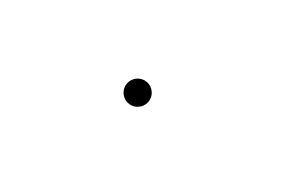

<svg xmlns="http://www.w3.org/2000/svg" viewBox="-1 -541 627 421"><g transform="rotate(30 312.5 -331.0)"><path d="M299 -300C316 -300 330 -314 330 -331C330 -348 316 -362 299 -362C282 -362 268 -348 268 -331C268 -314 282 -300 299 -300Z"/></g></svg>

Font: Inconsolata Expanded ExtraLight
Style: Regular
Weight: 200
Width: 7
Monospace: yes
Designer: Raph Levien, Cyreal, Brenton Simpson
Foundry: Raph Levien, Cyreal, Google
Version: Version 3.100